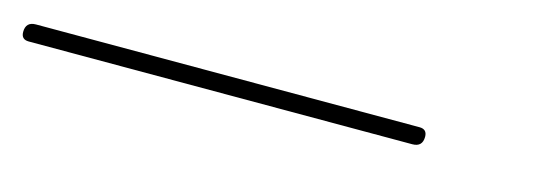

<svg xmlns="http://www.w3.org/2000/svg" viewBox="-44 -100 618 220"><g transform="rotate(15 264.5 10.5)"><path d="M-18 21Q-27 21 -27 12Q-27 0 -15 0H440Q449 0 449 9Q449 21 437 21Z"/></g></svg>

Font: Zen Loop
Style: Italic
Weight: 400
Italic angle: -15°
Designer: Yoshimichi Ohira
Foundry: A-1 Corp ZenFonts
Version: Version 1.000; ttfautohint (v1.8.3)